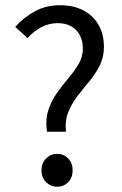

<svg xmlns="http://www.w3.org/2000/svg" viewBox="-20 -702 465 734"><path d="M159.6 -198.5Q153 -245.1 165 -281.5Q177.1 -317.8 198.3 -347.6Q219.5 -377.3 242.2 -404Q265 -430.7 280.9 -457.9Q296.8 -485.1 296.8 -516.8Q296.8 -543.6 286.1 -565.7Q275.4 -587.7 253.9 -600.6Q232.4 -613.5 200.3 -613.5Q167.7 -613.5 138.5 -598.4Q109.2 -583.2 85.4 -556.4L38.2 -599.4Q70.2 -635.1 112.8 -658.5Q155.4 -682 209.7 -682Q260.2 -682 298 -662.6Q335.7 -643.2 356.5 -607.4Q377.3 -571.5 377.3 -522.4Q377.3 -483.3 361.2 -451.5Q345.2 -419.8 321.8 -391.6Q298.4 -363.4 276.3 -334.8Q254.2 -306.1 240.9 -273.2Q227.6 -240.3 232.5 -198.5ZM198.2 12Q174.2 12 156.4 -5.5Q138.6 -23.1 138.6 -50.3Q138.6 -79.1 156.4 -96.5Q174.2 -113.8 198.2 -113.8Q223.2 -113.8 240.5 -96.5Q257.7 -79.1 257.7 -50.3Q257.7 -23.1 240.5 -5.5Q223.2 12 198.2 12Z"/></svg>

Font: Source Sans Variable
Style: Regular
Weight: 200
Designer: Paul D. Hunt
Foundry: Adobe Systems Incorporated
Version: Version 3.006;hotconv 1.0.111;makeotfexe 2.5.65597